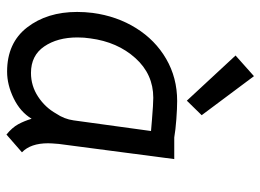

<svg xmlns="http://www.w3.org/2000/svg" viewBox="-126 -669 807 595"><g transform="rotate(90 277.5 -371.5)"><path d="M17 -207Q17 -231 20 -255Q30 -330 67 -389.5Q104 -449 162.5 -483Q221 -517 293 -517Q316 -517 349.5 -514.5Q383 -512 406 -508H473L426 -150Q424 -126 424 -117Q424 -63 452 -36L397 12Q375 -6 365 -24.5Q355 -43 348 -66Q327 -31 285 -10.5Q243 10 202 10Q113 10 65 -52Q17 -114 17 -207ZM332 -142Q349 -167 353 -196L386 -436L350 -439Q302 -443 283 -443Q210 -443 160 -387.5Q110 -332 99 -248Q96 -229 96 -208Q96 -146 124 -105Q152 -64 206 -64Q246 -64 279.5 -86Q313 -108 332 -142ZM152 -698 216 -755 337 -593 292 -547Z"/></g></svg>

Font: Bellota Text
Style: Bold Italic
Weight: 700
Italic angle: -7.5°
Designer: Kemie Guaida
Foundry: Kemie Guaida
Version: Version 4.001